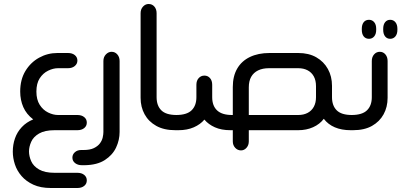

<svg xmlns="http://www.w3.org/2000/svg" viewBox="-20 -651 2010 960"><path d="M146 -54Q112 -80 96.5 -115.5Q81 -151 81 -193Q81 -253 107 -296Q133 -339 175.5 -362.5Q218 -386 267 -386H320Q341 -386 354 -375.5Q367 -365 367 -348Q367 -332 354 -321Q341 -310 320 -310H270Q246 -310 220.5 -297.5Q195 -285 178.5 -259.5Q162 -234 162 -193Q162 -153 178.5 -127Q195 -101 220.5 -88.5Q246 -76 270 -76H367Q388 -76 401 -65.5Q414 -55 414 -38Q414 -21 401 -10.5Q388 0 367 0H253Q204 0 175.5 16.5Q147 33 136 58Q125 83 125 106Q125 130 136 155Q147 180 175.5 196.5Q204 213 253 213H367Q388 213 401 223.5Q414 234 414 251Q414 268 401 278.5Q388 289 367 289H234Q183 289 147 272.5Q111 256 88 229.5Q65 203 54.5 171Q44 139 44 107Q44 72 55 40.5Q66 9 89 -15.5Q112 -40 146 -54Z M404 175H389Q369 175 355.5 164.5Q342 154 342 137Q342 121 354.5 110Q367 99 386 99H398Q430 99 449.5 89.5Q469 80 479.5 66Q490 52 493.5 36.5Q497 21 497 9V-346Q497 -366 509.5 -379Q522 -392 538 -392Q555 -392 566.5 -379Q578 -366 578 -346V9Q578 49 560.5 86.5Q543 124 504.5 149Q466 174 404 175Z M868 0H857Q800 0 761.5 -21.5Q723 -43 703 -79.5Q683 -116 683 -162V-585Q683 -605 695 -618Q707 -631 723 -631Q741 -631 752 -618Q763 -605 763 -585V-165Q763 -123 786.5 -99.5Q810 -76 863 -76H868Z M1144 0H1132Q1087 0 1054.5 -14.5Q1022 -29 1002 -53Q982 -29 949 -14.5Q916 0 872 0H856V-76H861Q914 -76 938 -99.5Q962 -123 962 -165V-227Q962 -248 973.5 -260.5Q985 -273 1002 -273Q1019 -273 1030 -260.5Q1041 -248 1041 -227V-165Q1041 -122 1065.5 -99Q1090 -76 1140 -76H1144V-216Q1144 -270 1166 -308Q1188 -346 1229.5 -366Q1271 -386 1328 -386H1471Q1524 -386 1561.5 -364.5Q1599 -343 1619.5 -306Q1640 -269 1640 -222V-165Q1640 -123 1663.5 -99.5Q1687 -76 1739 -76H1745V0H1733Q1688 0 1654 -14.5Q1620 -29 1599 -57Q1579 -30 1545.5 -15Q1512 0 1471 0H1224V56Q1224 75 1212.5 88Q1201 101 1185 101Q1168 101 1156 88Q1144 75 1144 56ZM1224 -76H1471Q1498 -76 1518 -86.5Q1538 -97 1549 -117Q1560 -137 1560 -165V-220Q1560 -249 1549 -269Q1538 -289 1518 -299.5Q1498 -310 1471 -310H1325Q1293 -310 1270.5 -299Q1248 -288 1236 -267Q1224 -246 1224 -214Z M1825 -457Q1808 -457 1798.5 -469Q1789 -481 1789 -502V-507Q1789 -528 1798.5 -540Q1808 -552 1825 -552Q1841 -552 1851 -540Q1861 -528 1861 -507V-502Q1861 -481 1851 -469Q1841 -457 1825 -457ZM1931 -457Q1915 -457 1905.5 -469Q1896 -481 1896 -502V-507Q1896 -528 1905.5 -540Q1915 -552 1931 -552Q1947 -552 1957 -540Q1967 -528 1967 -507V-502Q1967 -481 1957 -469Q1947 -457 1931 -457ZM1733 0V-76H1738Q1791 -76 1815 -99.5Q1839 -123 1839 -165V-346Q1839 -366 1850.5 -379Q1862 -392 1879 -392Q1896 -392 1907 -379Q1918 -366 1918 -346V-162Q1918 -116 1898 -79.5Q1878 -43 1840 -21.5Q1802 0 1745 0Z"/></svg>

Font: Beiruti Medium
Style: Regular
Weight: 500
Designer: Arlette Boutros
Foundry: Boutros
Version: Version 1.41